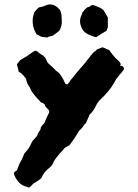

<svg xmlns="http://www.w3.org/2000/svg" viewBox="-20 -730 622 867"><path d="M259 -634Q260 -625 257.5 -616.5Q255 -608 252 -599Q251 -596 248 -592.5Q245 -589 243 -587Q237 -582 230 -577.5Q223 -573 217 -568Q212 -567 206 -566Q200 -565 195 -561Q182 -561 167 -564Q162 -566 156.5 -569.5Q151 -573 145 -575Q115 -625 136 -676Q140 -681 144.5 -686Q149 -691 154 -696Q162 -698 171 -700Q180 -702 187 -706Q214 -717 238 -698L251 -685Q257 -672 258 -659.5Q259 -647 259 -634ZM467 -607 461 -591Q449 -584 437.5 -577Q426 -570 414 -562Q401 -565 388.5 -570Q376 -575 365 -583Q363 -584 361.5 -586Q360 -588 358 -589Q348 -603 343.5 -618.5Q339 -634 344 -652Q346 -657 348.5 -662.5Q351 -668 352 -674Q354 -676 357 -679Q360 -682 361 -685Q366 -690 370.5 -694Q375 -698 382 -699Q384 -699 385 -700.5Q386 -702 388 -703Q395 -710 408 -705Q418 -701 427.5 -697Q437 -693 447 -685Q452 -677 457 -668Q462 -659 467 -651ZM539 -424Q541 -418 537.5 -414Q534 -410 531 -405Q528 -400 523 -396Q516 -387 509 -378.5Q502 -370 497 -359Q485 -337 469 -318Q453 -299 432 -279Q430 -278 428 -275.5Q426 -273 424 -270Q421 -266 418.5 -262.5Q416 -259 414 -254Q404 -230 384 -212Q384 -211 383 -209.5Q382 -208 382 -206Q379 -200 376.5 -193.5Q374 -187 370 -179Q370 -176 368 -174Q361 -169 356.5 -161Q352 -153 345 -147Q338 -141 333.5 -133.5Q329 -126 324 -118Q311 -96 294 -75Q290 -72 285.5 -69.5Q281 -67 275 -64Q275 -63 271 -61Q267 -55 261 -49Q255 -43 250 -37Q242 -27 234.5 -18Q227 -9 222 2Q218 12 212 19Q206 26 198 32Q177 49 168 72L166 75Q152 87 137 95Q129 99 123.5 106.5Q118 114 110 117Q103 115 96 112Q89 109 81 106Q59 93 46 64Q45 62 44.5 59Q44 56 43 55Q42 52 44.5 48Q47 44 51 43Q52 41 53.5 41Q55 41 56 40Q59 33 61 27Q63 21 66 14Q68 8 71.5 2.5Q75 -3 78 -9Q81 -16 84 -22.5Q87 -29 90 -37Q95 -42 100 -48Q105 -54 109 -60Q117 -72 125 -91Q128 -94 132 -99Q136 -104 140 -108Q143 -111 145 -113.5Q147 -116 148 -118Q150 -126 154 -132Q158 -138 162 -144Q164 -148 164 -153Q167 -161 173 -167Q177 -169 181 -176Q185 -187 190.5 -198.5Q196 -210 201 -220Q203 -223 202 -227.5Q201 -232 199 -235Q193 -240 188 -246Q183 -252 181 -259Q180 -261 179 -261Q178 -261 177 -262Q175 -264 172 -265.5Q169 -267 164 -268Q161 -273 157 -277Q153 -281 148 -286Q140 -296 131.5 -305.5Q123 -315 118 -328Q117 -330 116 -332.5Q115 -335 114 -336Q101 -352 98 -374Q94 -379 90 -384Q86 -389 82 -393Q78 -398 73.5 -400.5Q69 -403 64 -407Q63 -415 61 -422Q59 -429 57 -436Q55 -441 60 -444Q63 -449 66 -452Q69 -455 72 -459Q81 -465 90.5 -470Q100 -475 108 -481Q116 -486 123.5 -492Q131 -498 139 -501Q144 -501 147.5 -498.5Q151 -496 154 -493Q158 -490 161.5 -487.5Q165 -485 169 -482Q173 -481 176 -478Q179 -475 183 -471Q185 -469 186.5 -465.5Q188 -462 190 -458Q192 -450 197.5 -444.5Q203 -439 209 -434Q214 -430 219 -425.5Q224 -421 228 -416Q231 -412 236 -408.5Q241 -405 246 -401Q250 -396 254.5 -390Q259 -384 262 -378Q266 -372 268.5 -365.5Q271 -359 275 -352Q276 -352 277 -351Q278 -350 279 -350Q281 -349 283 -349.5Q285 -350 286 -350Q290 -355 293.5 -360Q297 -365 300 -370Q304 -375 308 -379Q312 -383 315 -388Q331 -408 348.5 -427.5Q366 -447 382 -469Q388 -477 394.5 -484.5Q401 -492 408 -498Q412 -499 417 -506Q419 -507 422 -508.5Q425 -510 429 -511Q434 -513 437 -514.5Q440 -516 444 -516Q451 -514 457.5 -510.5Q464 -507 473 -504Q478 -497 484 -489Q490 -481 497 -473Q504 -465 512 -458.5Q520 -452 524 -444Q526 -440 524 -438Q522 -436 523 -434Q528 -432 532.5 -431Q537 -430 539 -424Z"/></svg>

Font: Darumadrop One
Style: Regular
Weight: 400
Version: Version 1.000